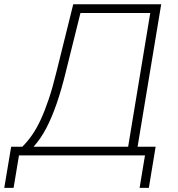

<svg xmlns="http://www.w3.org/2000/svg" viewBox="-40 -748 857 924"><path d="M-19.5 156.2 13.7 -42H67.4Q91.3 -65.4 113 -96.2Q134.8 -127 154.8 -169.7Q174.8 -212.4 194.1 -269.5Q213.4 -326.7 231.9 -402.8L312.5 -727.5H735.8L622.1 -42H709L676.3 156.2H631.8L657.7 0H51.3L25.4 156.2ZM121.6 -42H576.7L683.1 -685.5H347.2L276.9 -402.8Q255.9 -316.4 232.4 -248.8Q209 -181.2 182.1 -130.1Q155.3 -79.1 121.6 -42Z"/></svg>

Font: Inter 18pt ExtraLight
Style: Italic
Weight: 250
Italic angle: -9.3988°
Designer: Rasmus Andersson
Foundry: rsms
Version: Version 4.001;git-66647c0bb